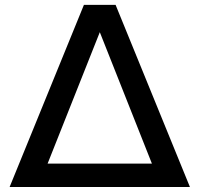

<svg xmlns="http://www.w3.org/2000/svg" viewBox="-20 -752 802 772"><path d="M743.7 0H18.6L317.4 -732.4H444.8ZM171.4 -94.2H590.8L381.3 -622.6Z"/></svg>

Font: Kumbh Sans Medium
Style: Regular
Weight: 500
Version: Version 1.005